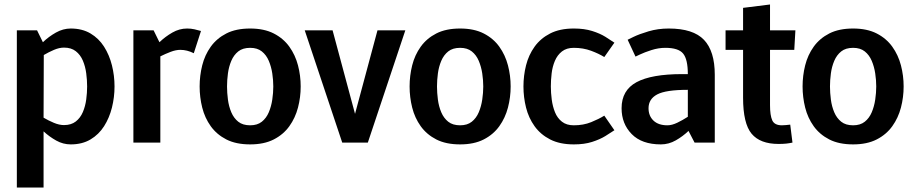

<svg xmlns="http://www.w3.org/2000/svg" viewBox="-20 -635 4072 855"><path d="M265 -78Q297 -78 317.5 -94Q338 -110 349 -136Q360 -162 364 -192Q368 -222 368 -250Q368 -278 364 -308.5Q360 -339 349 -365Q338 -391 317.5 -407Q297 -423 265 -423Q244 -423 220.5 -413Q197 -403 175 -390L174 -111Q196 -98 220 -88Q244 -78 265 -78ZM145 -500 171 -447Q197 -472 229 -490Q261 -508 295 -508Q346 -508 383 -486Q420 -464 443.5 -427Q467 -390 478.5 -344Q490 -298 490 -250Q490 -202 478.5 -156Q467 -110 443.5 -73Q420 -36 383 -14Q346 8 295 8Q261 8 230.5 -9Q200 -26 174 -50V200H55V-500Z M843 -398Q813 -413 783 -413Q763 -413 739.5 -404Q716 -395 694 -384V0H574V-500H664L690 -447Q716 -472 747.5 -490Q779 -508 813 -508H814Q830 -508 846 -504.5Q862 -501 875 -497Z M869 -250Q869 -298 880.5 -344Q892 -390 918.5 -427Q945 -464 988 -486Q1031 -508 1094 -508Q1156 -508 1199 -486Q1242 -464 1268.5 -427Q1295 -390 1307 -344Q1319 -298 1319 -250Q1319 -202 1307 -156Q1295 -110 1268.5 -73Q1242 -36 1199 -14Q1156 8 1094 8Q1031 8 988 -14Q945 -36 918.5 -73Q892 -110 880.5 -156Q869 -202 869 -250ZM991 -250Q991 -222 995 -191.5Q999 -161 1010 -135Q1021 -109 1041 -93Q1061 -77 1094 -77Q1126 -77 1146 -93Q1166 -109 1177 -135Q1188 -161 1192.5 -191.5Q1197 -222 1197 -250Q1197 -278 1192.5 -308Q1188 -338 1177 -364Q1166 -390 1146 -406Q1126 -422 1094 -422Q1061 -422 1041 -406Q1021 -390 1010 -364Q999 -338 995 -308Q991 -278 991 -250Z M1461 -500 1561 -128 1661 -500H1785L1618 0H1504L1337 -500Z M1804 -250Q1804 -298 1815.5 -344Q1827 -390 1853.5 -427Q1880 -464 1923 -486Q1966 -508 2029 -508Q2091 -508 2134 -486Q2177 -464 2203.5 -427Q2230 -390 2242 -344Q2254 -298 2254 -250Q2254 -202 2242 -156Q2230 -110 2203.5 -73Q2177 -36 2134 -14Q2091 8 2029 8Q1966 8 1923 -14Q1880 -36 1853.5 -73Q1827 -110 1815.5 -156Q1804 -202 1804 -250ZM1926 -250Q1926 -222 1930 -191.5Q1934 -161 1945 -135Q1956 -109 1976 -93Q1996 -77 2029 -77Q2061 -77 2081 -93Q2101 -109 2112 -135Q2123 -161 2127.5 -191.5Q2132 -222 2132 -250Q2132 -278 2127.5 -308Q2123 -338 2112 -364Q2101 -390 2081 -406Q2061 -422 2029 -422Q1996 -422 1976 -406Q1956 -390 1945 -364Q1934 -338 1930 -308Q1926 -278 1926 -250Z M2535 8Q2473 8 2430 -14Q2387 -36 2360.5 -73Q2334 -110 2322.5 -156Q2311 -202 2311 -250Q2311 -298 2322.5 -344Q2334 -390 2360.5 -427Q2387 -464 2430 -486Q2473 -508 2535 -508H2536Q2582 -508 2617 -497Q2652 -486 2676 -471Q2700 -456 2716 -445L2671 -381Q2647 -396 2612 -409Q2577 -422 2535 -422Q2503 -422 2482.5 -406Q2462 -390 2451 -364Q2440 -338 2436.5 -308Q2433 -278 2433 -250Q2433 -222 2437 -191.5Q2441 -161 2451.5 -135Q2462 -109 2482.5 -93Q2503 -77 2535 -77Q2578 -77 2612.5 -91Q2647 -105 2671 -120L2716 -55Q2700 -44 2675.5 -29Q2651 -14 2616.5 -3Q2582 8 2536 8Q2535 8 2535 8Z M2868 -153Q2868 -119 2890 -98Q2912 -77 2952 -77Q2972 -77 2996 -88.5Q3020 -100 3043 -115V-235Q2945 -235 2906.5 -214.5Q2868 -194 2868 -153ZM2923 8Q2838 8 2793 -38Q2748 -84 2748 -153Q2748 -233 2814.5 -269Q2881 -305 3018 -305H3043Q3043 -371 3022 -396.5Q3001 -422 2943 -422Q2912 -422 2881 -412Q2850 -402 2830 -392.5Q2810 -383 2810 -383L2775 -458Q2775 -458 2800.5 -470.5Q2826 -483 2868 -495.5Q2910 -508 2958 -508Q3067 -508 3115 -457.5Q3163 -407 3163 -302V0H3073L3046 -52Q3021 -28 2989.5 -10Q2958 8 2923 8Z M3499 -80 3509 0Q3495 3 3481 4.5Q3467 6 3447 6Q3365 6 3327 -39.5Q3289 -85 3289 -200V-413H3211V-500H3289V-600L3409 -615V-500H3522L3517 -413H3409V-167Q3409 -121 3419 -99Q3429 -77 3462 -77Q3471 -77 3479.5 -78Q3488 -79 3499 -80Z M3554 -250Q3554 -298 3565.5 -344Q3577 -390 3603.5 -427Q3630 -464 3673 -486Q3716 -508 3779 -508Q3841 -508 3884 -486Q3927 -464 3953.5 -427Q3980 -390 3992 -344Q4004 -298 4004 -250Q4004 -202 3992 -156Q3980 -110 3953.5 -73Q3927 -36 3884 -14Q3841 8 3779 8Q3716 8 3673 -14Q3630 -36 3603.5 -73Q3577 -110 3565.5 -156Q3554 -202 3554 -250ZM3676 -250Q3676 -222 3680 -191.5Q3684 -161 3695 -135Q3706 -109 3726 -93Q3746 -77 3779 -77Q3811 -77 3831 -93Q3851 -109 3862 -135Q3873 -161 3877.5 -191.5Q3882 -222 3882 -250Q3882 -278 3877.5 -308Q3873 -338 3862 -364Q3851 -390 3831 -406Q3811 -422 3779 -422Q3746 -422 3726 -406Q3706 -390 3695 -364Q3684 -338 3680 -308Q3676 -278 3676 -250Z"/></svg>

Font: Epunda Sans SemiBold
Style: Regular
Weight: 600
Designer: Simon Atzbach
Foundry: typofactur
Version: Version 2.204; ttfautohint (v1.8.4.7-5d5b)